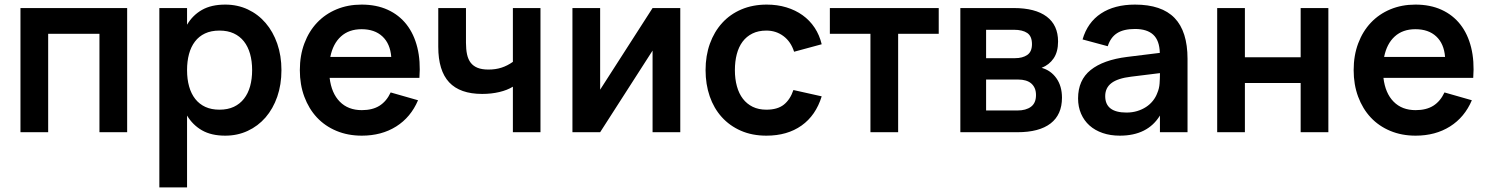

<svg xmlns="http://www.w3.org/2000/svg" viewBox="-20 -575 6469 835"><path d="M69 0V-540H533V0H412.5V-428H189.5V0Z M673 240V-540H793.5V-467.5Q818 -509 858.5 -532Q899 -555 959.5 -555Q1013 -555 1057.8 -534Q1102.5 -513 1135 -475.2Q1167.5 -437.5 1185.8 -385Q1204 -332.5 1204 -270Q1204 -207 1185.8 -154.5Q1167.5 -102 1134.8 -64.2Q1102 -26.5 1057.2 -5.8Q1012.5 15 959.5 15Q899 15 858.5 -8.2Q818 -31.5 793.5 -72.5V240ZM934.5 -98Q970.5 -98 997 -110.5Q1023.5 -123 1041.2 -145.8Q1059 -168.5 1067.8 -200.2Q1076.5 -232 1076.5 -270Q1076.5 -309 1067.5 -340.8Q1058.5 -372.5 1040.8 -395Q1023 -417.5 996.5 -429.8Q970 -442 934.5 -442Q898 -442 871.5 -429.5Q845 -417 827.8 -394.2Q810.5 -371.5 802 -340Q793.5 -308.5 793.5 -270Q793.5 -230.5 802.5 -198.8Q811.5 -167 829.2 -144.5Q847 -122 873.2 -110Q899.5 -98 934.5 -98Z M1553.5 -96Q1600 -96 1630.5 -115.2Q1661 -134.5 1679 -173L1798 -139Q1766.5 -65 1703 -25Q1639.5 15 1553.5 15Q1493 15 1443.2 -5.8Q1393.5 -26.5 1358.2 -64.2Q1323 -102 1303.5 -154.5Q1284 -207 1284 -270Q1284 -334 1303.8 -386.5Q1323.5 -439 1359 -476.5Q1394.5 -514 1443.8 -534.5Q1493 -555 1552.5 -555Q1617 -555 1666.2 -532.5Q1715.5 -510 1748 -468.5Q1780.5 -427 1795 -368.2Q1809.5 -309.5 1804 -236.5H1413.5Q1421.5 -169.5 1457.8 -132.8Q1494 -96 1553.5 -96ZM1681.5 -327.5Q1677 -385 1643.2 -416.5Q1609.5 -448 1552.5 -448Q1497.5 -448 1462.8 -416.5Q1428 -385 1416.5 -327.5Z M2210.5 0V-198Q2186.5 -183 2151.8 -174.8Q2117 -166.5 2077 -166.5Q1980.5 -166.5 1933.2 -217.2Q1886 -268 1886 -371.5V-540H2006.5V-389Q2006.5 -360.5 2011.2 -338.5Q2016 -316.5 2027.2 -302Q2038.5 -287.5 2057.2 -280Q2076 -272.5 2104.5 -272.5Q2135.5 -272.5 2161 -280.8Q2186.5 -289 2210.5 -306V-540H2330.5V0Z M2938.5 -540V0H2818V-355L2590 0H2469.5V-540H2590V-185L2818 -540Z M3313 15Q3251 15 3202 -6.5Q3153 -28 3118.8 -66Q3084.5 -104 3066.5 -156.2Q3048.5 -208.5 3048.5 -270Q3048.5 -332.5 3067.2 -384.8Q3086 -437 3120.5 -475Q3155 -513 3204.2 -534Q3253.5 -555 3314.5 -555Q3360.5 -555 3400 -543Q3439.5 -531 3470.5 -508.8Q3501.5 -486.5 3522.8 -454.5Q3544 -422.5 3553.5 -382.5L3433.5 -350Q3419.5 -394 3387.2 -418Q3355 -442 3313 -442Q3278 -442 3252.2 -429.2Q3226.5 -416.5 3209.5 -393.8Q3192.5 -371 3184.2 -339.2Q3176 -307.5 3176 -270Q3176 -231.5 3184.8 -199.8Q3193.5 -168 3210.8 -145.5Q3228 -123 3253.5 -110.5Q3279 -98 3313 -98Q3361.5 -98 3389 -120Q3416.5 -142 3430.5 -183.5L3553.5 -156Q3528 -73 3466 -29Q3404 15 3313 15Z M3765.5 0V-428H3589V-540H4062.5V-428H3886V0Z M4405 0H4156.5V-540H4388.5Q4482.5 -540 4532 -502.8Q4581.5 -465.5 4581.5 -394.5Q4581.5 -349.5 4562.2 -321.2Q4543 -293 4510 -280Q4550 -269 4574.2 -234.8Q4598.5 -200.5 4598.5 -150Q4598.5 -76.5 4549 -38.2Q4499.5 0 4405 0ZM4389.5 -445.5H4268.5V-322H4394.5Q4427 -322 4447.5 -336Q4468 -350 4468 -383Q4468 -417.5 4447.5 -431.5Q4427 -445.5 4389.5 -445.5ZM4404.5 -94.5Q4442 -94.5 4463.8 -110.8Q4485.5 -127 4485.5 -161.5Q4485.5 -179 4479.8 -191.8Q4474 -204.5 4464 -212.8Q4454 -221 4440 -225Q4426 -229 4409.5 -229H4268.5V-94.5Z M4916 -555Q5032 -555 5088.2 -496.8Q5144.5 -438.5 5144.5 -319V0H5024.5V-72.5Q4971 15 4850 15Q4809 15 4775.5 3.5Q4742 -8 4718.2 -29.2Q4694.5 -50.5 4681.5 -80.5Q4668.5 -110.5 4668.5 -147Q4668.5 -226.5 4723.2 -270.5Q4778 -314.5 4882 -327.5L5024 -345Q5022.5 -399 4995.5 -424Q4968.5 -449 4916 -449Q4867 -449 4838.5 -431Q4810 -413 4797.5 -374L4688 -403.5Q4709.5 -477.5 4768 -516.2Q4826.5 -555 4916 -555ZM4899 -241.5Q4841 -234.5 4813.8 -213.8Q4786.5 -193 4786.5 -157Q4786.5 -85.5 4879 -85.5Q4904 -85.5 4925.5 -92Q4947 -98.5 4964.2 -109.8Q4981.5 -121 4994 -136.8Q5006.5 -152.5 5013 -170.5Q5021.5 -190 5023 -212Q5024.5 -234 5024.5 -252V-257Z M5273.5 0V-540H5394V-326H5636.5V-540H5757V0H5636.5V-214H5394V0Z M6136.5 -96Q6183 -96 6213.5 -115.2Q6244 -134.5 6262 -173L6381 -139Q6349.5 -65 6286 -25Q6222.5 15 6136.5 15Q6076 15 6026.2 -5.8Q5976.5 -26.5 5941.2 -64.2Q5906 -102 5886.5 -154.5Q5867 -207 5867 -270Q5867 -334 5886.8 -386.5Q5906.5 -439 5942 -476.5Q5977.5 -514 6026.8 -534.5Q6076 -555 6135.5 -555Q6200 -555 6249.2 -532.5Q6298.5 -510 6331 -468.5Q6363.5 -427 6378 -368.2Q6392.5 -309.5 6387 -236.5H5996.5Q6004.5 -169.5 6040.8 -132.8Q6077 -96 6136.5 -96ZM6264.5 -327.5Q6260 -385 6226.2 -416.5Q6192.5 -448 6135.5 -448Q6080.5 -448 6045.8 -416.5Q6011 -385 5999.5 -327.5Z"/></svg>

Font: Vela Sans Bd
Style: Bold
Weight: 700
Designer: Principal design: Mikhail Sharanda - project Manrope.
Design modification: Ravid Balaliev
Foundry: Mikhail Sharanda
Version: Version 1.001